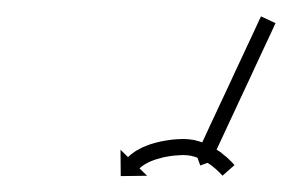

<svg xmlns="http://www.w3.org/2000/svg" viewBox="-20 -425 363 239"><path d="M322.1 -394.4C322.4 -395 322.7 -395.6 323 -396.2L304.9 -404.6C304.6 -404 304.3 -403.4 304 -402.8C303.2 -401.1 302.4 -399.4 301.6 -397.7C300.4 -395.1 299.2 -392.4 298 -389.8C296.4 -386.4 294.8 -383 293.2 -379.5C291.3 -375.5 289.4 -371.4 287.5 -367.4C285.4 -362.9 283.3 -358.4 281.2 -353.8C278.9 -349 276.7 -344.2 274.4 -339.4C272.1 -334.4 269.8 -329.4 267.5 -324.4C265.1 -319.4 262.8 -314.4 260.5 -309.4C258.2 -304.6 256 -299.8 253.7 -294.9C251.6 -290.4 249.5 -285.9 247.4 -281.4C245.5 -277.3 243.6 -273.3 241.7 -269.3C240.2 -265.8 238.6 -262.4 237 -259C235.7 -256.4 234.5 -253.7 233.3 -251.1C232.5 -249.4 231.7 -247.7 230.9 -246C230.6 -245.4 230.3 -244.8 230.1 -244.2L218.1 -249.8L229.3 -219L260.1 -230.2L248.2 -235.7C248.5 -236.3 248.7 -236.9 249 -237.5C249.8 -239.2 250.6 -240.9 251.4 -242.6C252.6 -245.3 253.9 -247.9 255.1 -250.5C256.7 -254 258.3 -257.4 259.9 -260.8C261.8 -264.8 263.6 -268.9 265.5 -272.9C267.6 -277.5 269.7 -282 271.9 -286.5C274.1 -291.3 276.4 -296.2 278.6 -301C280.9 -306 283.3 -311 285.6 -315.9C287.9 -320.9 290.2 -325.9 292.6 -330.9C294.8 -335.7 297.1 -340.6 299.3 -345.4C301.4 -349.9 303.5 -354.4 305.6 -358.9C307.5 -363 309.4 -367 311.3 -371.1C312.9 -374.5 314.5 -377.9 316.1 -381.3C317.3 -384 318.5 -386.6 319.8 -389.3C320.6 -391 321.4 -392.7 322.1 -394.4ZM256 -207.4C256.3 -207 256.6 -206.6 257 -206.3L271.9 -219.5C271.6 -219.9 271.2 -220.3 270.9 -220.7C270.9 -220.7 270.9 -220.7 270.8 -220.7C270.8 -220.8 270.8 -220.8 270.8 -220.8C269.8 -221.9 268.7 -223.1 267.6 -224.2C267.6 -224.2 267.5 -224.2 267.5 -224.3C267.5 -224.3 267.4 -224.3 267.4 -224.3C265.7 -226 263.9 -227.7 262.1 -229.4C262.1 -229.4 262.1 -229.4 262 -229.4C262 -229.5 261.9 -229.5 261.9 -229.5C259.5 -231.6 257.1 -233.6 254.6 -235.5C254.6 -235.5 254.5 -235.5 254.4 -235.6C254.4 -235.6 254.3 -235.7 254.3 -235.7C251.3 -237.8 248.2 -239.8 245.1 -241.7C245.1 -241.7 245 -241.7 244.9 -241.8C244.8 -241.8 244.7 -241.9 244.7 -241.9C241.2 -243.8 237.7 -245.5 234 -247C234 -247 233.9 -247.1 233.7 -247.1C233.6 -247.2 233.5 -247.2 233.5 -247.2C229.6 -248.6 225.7 -249.8 221.7 -250.7C221.7 -250.7 221.6 -250.7 221.4 -250.8C221.3 -250.8 221.1 -250.8 221.1 -250.8C217 -251.5 212.9 -251.9 208.8 -252C208.8 -252 208.6 -252 208.5 -252C208.4 -252 208.3 -252 208.3 -252C203.5 -251.9 198.7 -251.6 194 -251.2C194 -251.2 193.9 -251.1 193.8 -251.1C193.7 -251.1 193.7 -251.1 193.7 -251.1C189.1 -250.5 184.5 -249.8 180 -248.9C180 -248.9 179.9 -248.9 179.8 -248.9C179.8 -248.9 179.7 -248.8 179.7 -248.8C175.6 -247.9 171.5 -246.8 167.4 -245.5C167.4 -245.5 167.4 -245.5 167.3 -245.5C167.2 -245.4 167.1 -245.4 167.1 -245.4C163.7 -244.2 160.3 -242.8 156.9 -241.3C156.9 -241.3 156.9 -241.3 156.8 -241.3C156.7 -241.2 156.6 -241.2 156.6 -241.2C154 -239.9 151.4 -238.5 148.9 -237C148.9 -237 148.8 -236.9 148.8 -236.9C148.7 -236.8 148.6 -236.8 148.6 -236.8C146.8 -235.6 145.1 -234.4 143.5 -233.1C143.5 -233.1 143.4 -233.1 143.4 -233C143.3 -232.9 143.2 -232.9 143.2 -232.9C142.3 -232.1 141.3 -231.2 140.4 -230.4C140.4 -230.4 140.3 -230.3 140.3 -230.3C140.3 -230.3 140.2 -230.2 140.2 -230.2C140 -229.9 139.7 -229.7 139.4 -229.4L130 -238.6L130.3 -205.8L163.1 -206.2L153.7 -215.4C153.9 -215.6 154.1 -215.8 154.4 -216C154.4 -216 154.3 -216 154.3 -216C154.2 -215.9 154.2 -215.9 154.2 -215.9C154.8 -216.5 155.5 -217.1 156.1 -217.6C156.1 -217.6 156.1 -217.6 156 -217.5C155.9 -217.4 155.9 -217.4 155.9 -217.4C157.1 -218.4 158.4 -219.3 159.7 -220.1C159.7 -220.1 159.6 -220.1 159.5 -220C159.4 -220 159.3 -219.9 159.3 -219.9C161.3 -221.1 163.4 -222.2 165.5 -223.3C165.5 -223.3 165.4 -223.2 165.3 -223.2C165.2 -223.1 165.1 -223.1 165.1 -223.1C168 -224.4 170.9 -225.5 173.8 -226.5C173.8 -226.5 173.7 -226.5 173.6 -226.5C173.5 -226.5 173.4 -226.4 173.4 -226.4C177 -227.5 180.6 -228.5 184.2 -229.4C184.2 -229.4 184.2 -229.3 184.1 -229.3C184 -229.3 183.9 -229.3 183.9 -229.3C188 -230.1 192.1 -230.8 196.2 -231.3C196.2 -231.3 196.1 -231.3 196 -231.3C195.9 -231.3 195.8 -231.2 195.8 -231.2C200.1 -231.6 204.4 -231.9 208.7 -232C208.7 -232 208.6 -232 208.5 -232C208.4 -232 208.2 -232 208.2 -232C211.5 -231.9 214.7 -231.6 217.9 -231.1C217.9 -231.1 217.7 -231.1 217.6 -231.1C217.4 -231.2 217.2 -231.2 217.2 -231.2C220.5 -230.5 223.6 -229.5 226.7 -228.4C226.7 -228.4 226.6 -228.5 226.5 -228.5C226.4 -228.6 226.2 -228.6 226.2 -228.6C229.3 -227.3 232.3 -225.9 235.2 -224.3C235.2 -224.3 235.1 -224.3 235 -224.4C234.9 -224.5 234.8 -224.5 234.8 -224.5C237.5 -222.9 240.2 -221.2 242.7 -219.4C242.7 -219.4 242.7 -219.4 242.6 -219.5C242.5 -219.5 242.5 -219.6 242.5 -219.6C244.7 -217.9 246.8 -216.2 248.9 -214.4C248.9 -214.4 248.8 -214.4 248.8 -214.5C248.7 -214.5 248.7 -214.5 248.7 -214.5C250.3 -213.1 251.8 -211.6 253.4 -210.1C253.4 -210.1 253.3 -210.2 253.3 -210.2C253.3 -210.2 253.2 -210.3 253.2 -210.3C254.2 -209.3 255.1 -208.3 256 -207.3C256 -207.3 256 -207.3 256 -207.3C256 -207.3 256 -207.4 256 -207.4Z"/></svg>

Font: FRB American Cursive Just Arrows Extrabold
Style: Bold Italic
Weight: 800
Italic angle: -25°
Version: Version 2.0;Modular Font Editor K font №1